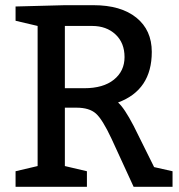

<svg xmlns="http://www.w3.org/2000/svg" viewBox="-20 -720 690 740"><path d="M40 0V-60L125 -80V-620L40 -640V-695L230 -700H340Q446 -700 505.5 -652Q565 -604 565 -520Q565 -373 435 -325Q459 -304 495 -235L574 -76L645 -60V0H495L410 -185Q375 -260 349.5 -282.5Q324 -305 275 -305H230V-80L315 -60V0ZM230 -620V-380H305Q378 -380 419 -413Q460 -446 460 -500Q460 -555 425 -587.5Q390 -620 335 -620Z"/></svg>

Font: Bitter
Style: Regular
Weight: 400
Designer: Sol Matas
Foundry: Sol Matas
Version: Version 1.001